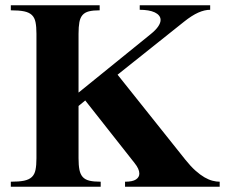

<svg xmlns="http://www.w3.org/2000/svg" viewBox="-20 -708 853 728"><path d="M454.1 0V-19Q482.9 -19 495.6 -27.6Q508.3 -36.1 508.3 -49.8Q508.3 -67.4 490.2 -89.8L303.2 -327.1L277.8 -306.2V-107.9Q277.8 -81.5 281.2 -64.2Q284.7 -46.9 293.7 -36.9Q302.7 -26.9 319.1 -22.9Q335.4 -19 361.8 -19V0H21V-19Q52.2 -19 71.3 -22.9Q90.3 -26.9 100.8 -36.9Q111.3 -46.9 114.7 -64.2Q118.2 -81.5 118.2 -107.9V-580.1Q118.2 -606.4 114.7 -623.8Q111.3 -641.1 100.8 -651.1Q90.3 -661.1 71.3 -665Q52.2 -668.9 21 -668.9V-688H357.9V-668.9Q333 -668.9 317.4 -665Q301.8 -661.1 293 -651.1Q284.2 -641.1 281 -623.8Q277.8 -606.4 277.8 -580.1V-356.9L550.8 -578.1Q570.8 -594.2 579.8 -607.7Q588.9 -621.1 588.9 -632.3Q588.9 -641.6 583 -648.9Q577.1 -656.2 566.7 -661.1Q556.2 -666 541.5 -668.5Q526.9 -670.9 509.8 -670.9V-688H776.9V-670.9Q755.9 -670.9 731.7 -660.2Q707.5 -649.4 678.2 -626L425.8 -424.8L683.1 -102.1Q703.1 -77.1 721.2 -61Q739.3 -44.9 755.4 -35.6Q771.5 -26.4 785.9 -22.7Q800.3 -19 813 -19V0Z"/></svg>

Font: Tai Heritage Pro
Style: Bold
Weight: 700
Designer: Faah Baccam, Walt Agee, Victor Gaultney, Annie Olsen, Eric Hays
Foundry: SIL International
Version: Version 2.600